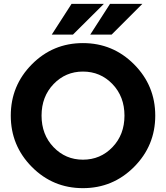

<svg xmlns="http://www.w3.org/2000/svg" viewBox="-20 -966 863 998"><path d="M249 -786 352 -946H520L359 -786ZM449 -786 552 -946H720L560 -786ZM145.5 -631.5Q255 -742 411 -742Q567 -742 677 -631.5Q787 -521 787 -365Q787 -209 677 -98.5Q567 12 411 12Q255 12 145.5 -98.5Q36 -209 36 -365Q36 -521 145.5 -631.5ZM411 -594Q321 -594 258.5 -529Q196 -464 196 -365Q196 -266 258.5 -201Q321 -136 411 -136Q502 -136 564.5 -201Q627 -266 627 -365Q627 -464 564.5 -529Q502 -594 411 -594Z"/></svg>

Font: Freely
Style: Bold
Weight: 700
Designer: Kris Sowersby
Foundry: Klim Type Foundry
Version: Version 1.006;hotconv 1.0.113;makeotfexe 2.5.65598;200799169